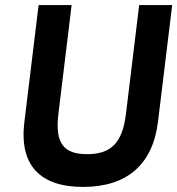

<svg xmlns="http://www.w3.org/2000/svg" viewBox="-20 -723 698 756"><path d="M528 -703 476 -275C462 -159 416 -116 323 -116C230 -116 196 -159 210 -275L262 -703H132L76 -243C55 -74 136 13 307 13C479 13 581 -74 602 -243L658 -703Z"/></svg>

Font: Bluebird
Style: Obl
Weight: 400
Designer: Jasper
Foundry: Cannot Into Space Fonts
Version: Version 0.98